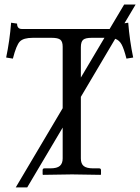

<svg xmlns="http://www.w3.org/2000/svg" viewBox="-20 -774 621 851"><path d="M257.8 -294.4V-566.9Q257.8 -589.8 247.3 -598.1Q236.8 -606.4 209.5 -606.4H125.5Q84 -606.4 68.1 -590.1Q52.2 -573.7 37.1 -514.2L7.3 -519Q22.9 -593.3 29.3 -673.3L55.7 -669.4Q55.7 -645.5 77.1 -645.5H465.8L530.3 -753.9H581.1L531.7 -670.9L548.3 -673.3Q554.7 -593.3 570.3 -519L540.5 -514.2Q529.3 -558.1 519 -576.9Q508.8 -595.7 490.7 -602.1L338.4 -344.7V-71.8Q338.4 -48.3 351.1 -38.1Q363.8 -27.8 393.1 -27.8H419.4Q427.7 -27.8 427.7 -19.5V-1L425.8 1Q338.4 -1 299.3 -1L170.9 1L168.9 -1V-19.5Q168.9 -27.8 176.8 -27.8H203.1Q232.9 -27.8 245.4 -38.8Q257.8 -49.8 257.8 -71.8V-208.5L100.6 56.6H49.8ZM338.4 -430.2 442.9 -606.4H386.2Q358.9 -606.4 348.6 -597.7Q338.4 -588.9 338.4 -564.5Z"/></svg>

Font: Libertinage
Style: b
Weight: 400
Designer: OSP
Foundry: OSP
Version: Version 1.0; 2008; OFL relea